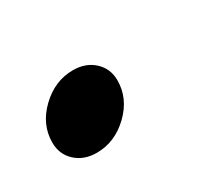

<svg xmlns="http://www.w3.org/2000/svg" viewBox="-42 -197 330 285"><g transform="rotate(-30 123.0 -54.0)"><path d="M13 -38Q13 -69 37.5 -92.5Q62 -116 93 -116Q115 -116 129 -103Q143 -90 143 -70Q143 -39 118.5 -15.5Q94 8 63 8Q41 8 27 -5Q13 -18 13 -38Z"/></g></svg>

Font: Srisakdi
Style: Bold
Weight: 700
Designer: Cadson Demak Co.,Ltd.
Foundry: Cadson Demak Co.,Ltd.
Version: Version 1.000